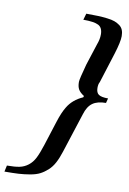

<svg xmlns="http://www.w3.org/2000/svg" viewBox="-191 -787 672 1001"><g transform="rotate(10 144.5 -286.5)"><path d="M-94.7 155.8 -87.4 122.6Q-45.9 122.6 -21 117.4Q3.9 112.3 24.4 96.4Q44.9 80.6 58.1 54.7Q71.3 28.8 85.9 -16.6L127.4 -146.5Q144 -198.7 162.1 -228Q188.5 -272.9 242.7 -296.9L245.1 -304.2Q223.6 -317.9 215.1 -332.5Q206.5 -347.2 206.5 -372.1Q206.5 -386.7 228.5 -466.8L265.6 -581.5Q276.4 -609.9 276.4 -634.8Q276.4 -671.4 253.4 -683.3Q230.5 -695.3 172.9 -695.3L182.6 -729Q219.7 -729 244.4 -728Q269 -727.1 293.9 -724.1Q318.8 -721.2 334 -715.6Q349.1 -710 361.6 -700.7Q374 -691.4 379.4 -677.7Q384.8 -664.1 384.8 -645.5Q384.8 -615.2 364.7 -550.8L314 -390.1Q307.1 -378.9 307.1 -358.4Q307.1 -333 321.5 -323.2Q335.9 -313.5 371.1 -313.5L364.7 -288.6Q319.8 -288.6 294.2 -270.3Q268.6 -252 255.9 -209.5L188 0.5Q176.8 35.6 163.3 61Q149.9 86.4 130.6 103.8Q111.3 121.1 91.3 131.3Q71.3 141.6 40.5 147Q9.8 152.3 -19.8 154.1Q-49.3 155.8 -94.7 155.8Z"/></g></svg>

Font: Elstob 8pt
Style: Bold Italic
Weight: 700
Italic angle: -20°
Designer: Peter S. Baker
Version: Version 1.015